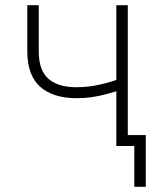

<svg xmlns="http://www.w3.org/2000/svg" viewBox="-20 -559 602 735"><path d="M273.9 -183.1Q182.6 -183.1 133.5 -227.1Q84.5 -271 84.5 -362.3V-539.1H128.4V-362.3Q128.4 -289.6 165.5 -257.3Q202.6 -225.1 272.5 -225.1Q318.8 -225.1 363.5 -235.4Q408.2 -245.6 454.6 -263.2V-219.2Q418.5 -207 388.4 -199Q358.4 -190.9 330.8 -187Q303.2 -183.1 273.9 -183.1ZM425.3 0V-539.1H469.2V0ZM494.1 156.2V0H446.8V-42H538.1V156.2Z"/></svg>

Font: Inter 18pt ExtraLight
Style: Regular
Weight: 250
Designer: Rasmus Andersson
Foundry: rsms
Version: Version 4.001;git-66647c0bb